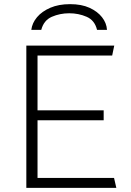

<svg xmlns="http://www.w3.org/2000/svg" viewBox="-20 -906 633 926"><path d="M107 0V-686H531L521 -638H161V-374H480V-326H161V-48H530L541 0ZM131 -762Q135 -795 158.5 -823Q182 -851 222.5 -868.5Q263 -886 318 -886Q373 -886 411.5 -868.5Q450 -851 472 -823Q494 -795 496 -762H448Q437 -808 398 -825Q359 -842 314 -842Q269 -842 230 -825Q191 -808 179 -762Z"/></svg>

Font: Chivo Medium Thin
Style: Regular
Weight: 250
Version: Version 2.002